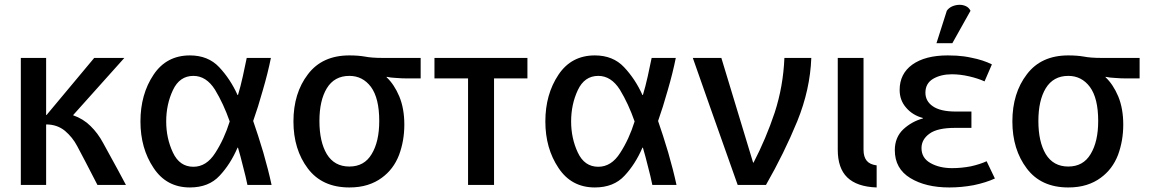

<svg xmlns="http://www.w3.org/2000/svg" viewBox="-20 -785 4887 815"><path d="M514.6 0Q491.2 -44.9 418 -177.7Q395.5 -219.7 364.3 -250Q334 -280.3 290 -295.9Q362.3 -377 507.8 -539.1Q475.6 -539.1 379.9 -539.1Q329.1 -478.5 177.7 -296.9Q177.7 -296.9 175.8 -296.9Q175.8 -357.4 175.8 -539.1Q149.4 -539.1 68.4 -539.1Q68.4 -404.3 68.4 0Q94.7 0 175.8 0Q175.8 -64.5 175.8 -256.8Q222.7 -256.8 255.9 -229.5Q288.1 -202.1 307.6 -165Q336.9 -110.4 393.6 0Q423.8 0 514.6 0Z M1132.8 0Q1119.1 -63.5 1097.7 -137.7Q1075.2 -212.9 1054.7 -271.5Q1075.2 -329.1 1095.7 -402.3Q1117.2 -475.6 1129.9 -539.1Q1095.7 -539.1 1027.3 -539.1Q1020.5 -504.9 1010.7 -460.9Q1001 -417 990.2 -381.8Q989.3 -381.8 988.3 -381.8Q958 -449.2 910.2 -500Q863.3 -549.8 786.1 -549.8Q686.5 -549.8 631.8 -467.8Q576.2 -384.8 576.2 -269.5Q576.2 -155.3 631.8 -72.3Q686.5 10.7 786.1 10.7Q866.2 10.7 912.1 -39.1Q958 -87.9 988.3 -158.2Q989.3 -158.2 990.2 -158.2Q1001 -122.1 1011.7 -78.1Q1023.4 -34.2 1030.3 0Q1064.5 0 1132.8 0ZM955.1 -269.5Q931.6 -194.3 893.6 -135.7Q856.4 -77.1 800.8 -77.1Q742.2 -77.1 713.9 -137.7Q685.5 -198.2 685.5 -269.5Q685.5 -341.8 713.9 -402.3Q742.2 -462.9 800.8 -462.9Q855.5 -462.9 892.6 -404.3Q928.7 -344.7 955.1 -269.5Z M1765.6 -452.1Q1765.6 -473.6 1765.6 -539.1Q1725.6 -539.1 1605.5 -539.1Q1556.6 -539.1 1528.3 -544.9Q1500 -549.8 1462.9 -549.8Q1347.7 -549.8 1287.1 -469.7Q1225.6 -389.6 1225.6 -269.5Q1225.6 -150.4 1287.1 -69.3Q1347.7 10.7 1462.9 10.7Q1505.9 10.7 1540 0Q1574.2 -10.7 1600.6 -30.3Q1650.4 -66.4 1673.8 -127Q1696.3 -187.5 1696.3 -255.9Q1696.3 -324.2 1674.8 -376Q1653.3 -426.8 1621.1 -457Q1621.1 -458 1621.1 -459Q1637.7 -455.1 1662.1 -454.1Q1685.5 -452.1 1710 -452.1Q1728.5 -452.1 1765.6 -452.1ZM1589.8 -271.5Q1589.8 -183.6 1557.6 -130.9Q1526.4 -78.1 1462.9 -78.1Q1399.4 -78.1 1367.2 -130.9Q1335.9 -183.6 1335.9 -271.5Q1335.9 -358.4 1367.2 -410.2Q1399.4 -462.9 1462.9 -462.9Q1519.5 -462.9 1554.7 -416Q1589.8 -368.2 1589.8 -271.5Z M2218.8 -452.1Q2218.8 -473.6 2218.8 -539.1Q2120.1 -539.1 1824.2 -539.1Q1824.2 -517.6 1824.2 -452.1Q1859.4 -452.1 1966.8 -452.1Q1966.8 -338.9 1966.8 0Q1994.1 0 2077.1 0Q2077.1 -113.3 2077.1 -452.1Q2112.3 -452.1 2218.8 -452.1Z M2851.6 0Q2837.9 -63.5 2816.4 -137.7Q2793.9 -212.9 2773.4 -271.5Q2793.9 -329.1 2814.5 -402.3Q2835.9 -475.6 2848.6 -539.1Q2814.5 -539.1 2746.1 -539.1Q2739.3 -504.9 2729.5 -460.9Q2719.7 -417 2709 -381.8Q2708 -381.8 2707 -381.8Q2676.8 -449.2 2628.9 -500Q2582 -549.8 2504.9 -549.8Q2405.3 -549.8 2350.6 -467.8Q2294.9 -384.8 2294.9 -269.5Q2294.9 -155.3 2350.6 -72.3Q2405.3 10.7 2504.9 10.7Q2585 10.7 2630.9 -39.1Q2676.8 -87.9 2707 -158.2Q2708 -158.2 2709 -158.2Q2719.7 -122.1 2730.5 -78.1Q2742.2 -34.2 2749 0Q2783.2 0 2851.6 0ZM2673.8 -269.5Q2650.4 -194.3 2612.3 -135.7Q2575.2 -77.1 2519.5 -77.1Q2460.9 -77.1 2432.6 -137.7Q2404.3 -198.2 2404.3 -269.5Q2404.3 -341.8 2432.6 -402.3Q2460.9 -462.9 2519.5 -462.9Q2574.2 -462.9 2611.3 -404.3Q2647.5 -344.7 2673.8 -269.5Z M3423.8 -539.1Q3394.5 -539.1 3309.6 -539.1Q3304.7 -418.9 3268.6 -307.6Q3231.4 -196.3 3178.7 -94.7Q3177.7 -94.7 3176.8 -94.7Q3142.6 -206.1 3042 -539.1Q3011.7 -539.1 2920.9 -539.1Q2967.8 -404.3 3111.3 0Q3141.6 0 3231.4 0Q3308.6 -134.8 3364.3 -270.5Q3418.9 -405.3 3423.8 -539.1Z M3701.2 10.7Q3701.2 -12.7 3701.2 -83Q3671.9 -86.9 3659.2 -102.5Q3645.5 -119.1 3645.5 -149.4Q3645.5 -279.3 3645.5 -539.1Q3618.2 -539.1 3536.1 -539.1Q3536.1 -441.4 3536.1 -149.4Q3536.1 -71.3 3576.2 -32.2Q3617.2 7.8 3701.2 10.7Z M4203.1 -27.3Q4194.3 -45.9 4168 -100.6Q4140.6 -87.9 4101.6 -79.1Q4061.5 -71.3 4021.5 -71.3Q3967.8 -71.3 3929.7 -92.8Q3891.6 -114.3 3891.6 -156.2Q3891.6 -193.4 3925.8 -217.8Q3959 -242.2 4034.2 -242.2Q4057.6 -242.2 4103.5 -242.2Q4103.5 -259.8 4103.5 -311.5Q4086.9 -311.5 4037.1 -311.5Q3971.7 -311.5 3939.5 -334Q3908.2 -355.5 3908.2 -391.6Q3908.2 -430.7 3940.4 -450.2Q3973.6 -469.7 4020.5 -469.7Q4055.7 -469.7 4093.8 -460.9Q4131.8 -452.1 4159.2 -439.5Q4169.9 -462.9 4190.4 -511.7Q4153.3 -530.3 4103.5 -540Q4072.3 -546.9 4040 -548.8Q4039.1 -548.8 4038.1 -548.8Q4020.5 -549.8 4002.9 -549.8Q3907.2 -549.8 3852.5 -510.7Q3798.8 -471.7 3798.8 -403.3Q3798.8 -359.4 3826.2 -328.1Q3853.5 -295.9 3897.5 -284.2Q3897.5 -283.2 3897.5 -282.2Q3850.6 -269.5 3814.5 -236.3Q3778.3 -202.1 3778.3 -147.5Q3778.3 -69.3 3843.8 -29.3Q3909.2 10.7 4009.8 10.7Q4061.5 10.7 4113.3 1Q4165 -9.8 4203.1 -27.3ZM4099.6 -739.3Q4092.8 -752.9 4080.1 -758.8Q4067.4 -764.6 4053.7 -764.6Q4037.1 -764.6 4021.5 -757.8Q4006.8 -751 3999 -739.3Q3984.4 -693.4 3955.1 -601.6Q3968.8 -601.6 4009.8 -601.6Q4012.7 -601.6 4022.5 -601.6Q4042 -636.7 4099.6 -739.3Z M4817.4 -452.1Q4817.4 -473.6 4817.4 -539.1Q4777.3 -539.1 4657.2 -539.1Q4608.4 -539.1 4580.1 -544.9Q4551.8 -549.8 4514.6 -549.8Q4399.4 -549.8 4338.9 -469.7Q4277.3 -389.6 4277.3 -269.5Q4277.3 -150.4 4338.9 -69.3Q4399.4 10.7 4514.6 10.7Q4557.6 10.7 4591.8 0Q4626 -10.7 4652.3 -30.3Q4702.1 -66.4 4725.6 -127Q4748 -187.5 4748 -255.9Q4748 -324.2 4726.6 -376Q4705.1 -426.8 4672.9 -457Q4672.9 -458 4672.9 -459Q4689.5 -455.1 4713.9 -454.1Q4737.3 -452.1 4761.7 -452.1Q4780.3 -452.1 4817.4 -452.1ZM4641.6 -271.5Q4641.6 -183.6 4609.4 -130.9Q4578.1 -78.1 4514.6 -78.1Q4451.2 -78.1 4418.9 -130.9Q4387.7 -183.6 4387.7 -271.5Q4387.7 -358.4 4418.9 -410.2Q4451.2 -462.9 4514.6 -462.9Q4571.3 -462.9 4606.4 -416Q4641.6 -368.2 4641.6 -271.5Z"/></svg>

Font: DaxlinePro-Medium
Style: Medium
Weight: 400
Designer: Hans Reichel
Version: Version 7.502; 2006